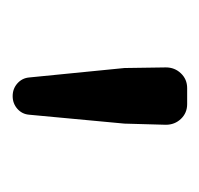

<svg xmlns="http://www.w3.org/2000/svg" viewBox="-26 -786 328 317"><g transform="rotate(90 138.5 -627.0)"><path d="M107.4 -510.7 91.8 -668 90.8 -736.3Q90.8 -751 100.6 -761.2Q110.4 -771.5 125 -771.5H151.4Q166 -771.5 175.8 -761.2Q185.5 -751 185.5 -736.3L183.6 -668L168.9 -510.7Q168 -499 159.2 -491.2Q150.4 -483.4 138.2 -483.4Q126 -483.4 117.2 -491.2Q108.4 -499 107.4 -510.7Z"/></g></svg>

Font: Gen Jyuu GothicL Regular
Style: Regular
Weight: 400
Designer: [Source Han Sans]
Ryoko NISHIZUKA  (kana & ideographs); Paul D. Hunt (Latin, Greek & Cyrillic); Wenlong ZHANG  (bopomofo
Version: Version 1.002.20150607